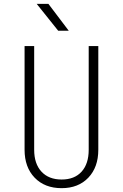

<svg xmlns="http://www.w3.org/2000/svg" viewBox="-20 -970 640 1000"><path d="M301 10Q213 10 160.5 -44.5Q108 -99 108 -190V-730H158V-190Q158 -117 196 -76Q234 -35 301 -35Q368 -35 405 -76Q442 -117 442 -190V-730H492V-190Q492 -99 440 -44.5Q388 10 301 10ZM283 -810 171 -950H232L338 -810Z"/></svg>

Font: Tiny Thin
Style: Regular
Weight: 100
Monospace: yes
Designer: Philipp Nurullin, Konstantin Bulenkov
Foundry: JetBrains
Version: Version 2.251; ttfautohint (v1.8.4.7-5d5b)